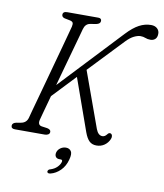

<svg xmlns="http://www.w3.org/2000/svg" viewBox="-98 -790 920 1080"><g transform="rotate(10 362.5 -250.0)"><path d="M152.5 -76Q146 -46.5 170 -42.5L202 -38Q222.5 -33.5 222.5 -20.5Q222.5 -10 214.2 -5Q206 0 195 0H24Q2.5 0 2.5 -17Q2.5 -33 25 -38L51 -42.5Q82.5 -48 90.5 -78Q93 -88.5 102 -121.2Q111 -154 124 -201Q137 -248 151.8 -302.2Q166.5 -356.5 181.2 -410Q196 -463.5 208.5 -509.5Q221 -555.5 229.2 -586.2Q237.5 -617 239.5 -624.5Q243 -640.5 239.5 -647.2Q236 -654 223.5 -657L191 -663.5Q175 -668 175 -681.5Q175 -700 200 -700H377Q395.5 -700 395.5 -684.5Q395.5 -668 372.5 -663L336.5 -657Q311 -652 302.5 -621.5Q300.5 -614 291.5 -581.2Q282.5 -548.5 269 -500.2Q255.5 -452 240 -396Q224.5 -340 209.5 -285.5L539 -636Q576.5 -676 609.5 -693.5Q642.5 -711 677 -711Q699.5 -711 712.5 -698.8Q725.5 -686.5 725 -669Q725 -648.5 714.2 -638.5Q703.5 -628.5 687 -628.5Q670 -628.5 657.5 -633.8Q645 -639 629 -639Q614 -639 593 -629Q572 -619 548.5 -594.5L363 -399.5L478 -81.5Q491 -47.5 515 -47.5Q529 -47.5 540 -62Q549.5 -75.5 560.5 -70Q566 -67.5 568 -59.2Q570 -51 565.5 -40Q556 -17.5 536.5 -3.8Q517 10 491 10Q466 10 450.2 -5Q434.5 -20 422.5 -53L316.5 -351L191.5 -219Q176.5 -165 165.8 -125.5Q155 -86 152.5 -76ZM300 122Q284.5 122 278 112Q271.5 102 275.5 87Q280 71.5 294.2 61.5Q308.5 51.5 325.5 51.5Q345 51.5 354.8 66Q364.5 80.5 355 114.5Q345 153 320 177.8Q295 202.5 264.5 210Q247 214 245 202.5Q246 189.5 261 186.5Q283 179.5 297.2 165.2Q311.5 151 316 135Q319 122 307.5 122Z"/></g></svg>

Font: Fraunces 144pt S100 Light
Style: Italic
Weight: 300
Italic angle: -16°
Version: Version 1.000; ttfautohint (v1.8.3)